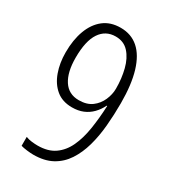

<svg xmlns="http://www.w3.org/2000/svg" viewBox="-180 -815 814 917"><g transform="rotate(30 226.5 -357.0)"><path d="M152 10Q138 10 117 7.5Q96 5 83 1V-48Q98 -42 116 -40Q134 -38 148 -38Q205 -38 241.5 -63.5Q278 -89 299 -134Q320 -179 329.5 -239Q339 -299 342 -368H339Q326 -341 306 -320.5Q286 -300 259.5 -289Q233 -278 199 -278Q146 -278 111.5 -306.5Q77 -335 59.5 -383.5Q42 -432 42 -491Q42 -560 61.5 -612.5Q81 -665 118.5 -694.5Q156 -724 212 -724Q270 -724 310 -689Q350 -654 371 -584.5Q392 -515 392 -412Q392 -348 386.5 -286.5Q381 -225 366 -171.5Q351 -118 324 -77Q297 -36 255 -13Q213 10 152 10ZM210 -324Q254 -324 281.5 -344.5Q309 -365 323 -397Q337 -429 337 -461Q337 -517 324.5 -566Q312 -615 284.5 -645.5Q257 -676 212 -676Q157 -676 126.5 -630.5Q96 -585 96 -493Q96 -413 125 -368.5Q154 -324 210 -324Z"/></g></svg>

Font: Noto Sans Bengali Condensed Light
Style: Regular
Weight: 300
Width: 3
Designer: Jelle Bosma - Monotype Design Team
Foundry: Monotype Imaging Inc.
Version: Version 2.003